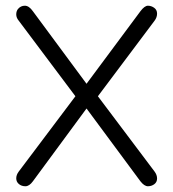

<svg xmlns="http://www.w3.org/2000/svg" viewBox="-20 -648 608 675"><path d="M473.6 -608.4Q488.3 -627.9 500 -627.9Q511.7 -627.9 522 -620.6Q532.2 -613.3 532.2 -600.1Q532.2 -586.9 523.4 -575.2L324.2 -309.6L523.4 -44.9Q532.2 -33.2 532.2 -20.5Q532.2 -7.8 522.5 -0.5Q512.7 6.8 500 6.8Q487.3 6.8 473.6 -10.7L284.2 -266.6L95.7 -10.7Q83 6.8 69.3 6.8Q55.7 6.8 46.4 -1Q37.1 -8.8 37.1 -21Q37.1 -33.2 45.9 -44.9L245.1 -309.6L45.9 -575.2Q37.1 -585.9 37.1 -597.2Q37.1 -608.4 43 -616.2Q52.7 -627.9 67.4 -627.9Q82 -627.9 95.7 -608.4L284.2 -353.5Z"/></svg>

Font: Jura
Style: Medium
Weight: 500
Version: Version 2.6.1